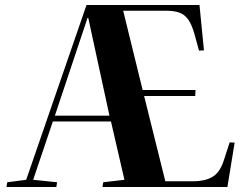

<svg xmlns="http://www.w3.org/2000/svg" viewBox="-20 -750 1001 770"><path d="M6 0 9 -19 85 -29 327 -730H780L798 -548L778 -547L760 -613Q749 -652 734.5 -672Q720 -692 699 -699.5Q678 -707 646 -707H474L552 -389H764L763 -365H558L643 -23H752Q804 -23 833.5 -41.5Q863 -60 878 -108L901 -179L921 -178L892 0H391L394 -19L479 -29L425 -263H192L113 -29L209 -19L206 0ZM200 -286H419L334 -678H331Z"/></svg>

Font: Literata 72pt
Style: Bold Italic
Weight: 700
Italic angle: -2°
Designer: Latin by Veronika Burian and Jose Scaglione. Greek by Irene Vlachou. Cyrillic by Vera Evstafieva
Foundry: TypeTogether
Version: Version 3.002